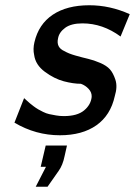

<svg xmlns="http://www.w3.org/2000/svg" viewBox="-20 -505 514 731"><path d="M154 49H235L226 89Q219 124 203 146L161 206H116L155 130H135ZM35 -38 72 -132Q71 -133 71 -132Q72 -131 81 -123Q90 -115 94 -111.5Q98 -108 108 -100.5Q118 -93 125 -89Q132 -85 144 -79Q156 -73 167.5 -70.5Q179 -68 193.5 -65.5Q208 -63 223 -63Q274 -63 300 -84.5Q326 -106 329 -136Q330 -153 317.5 -166.5Q305 -180 288 -186Q259 -186 223 -195.5Q187 -205 151 -231.5Q115 -258 110 -296Q105 -318 111 -344Q127 -413 181 -449Q235 -485 320 -485Q399 -485 474 -451L439 -366Q371 -416 294 -416Q251 -416 228 -399Q205 -382 201 -359Q193 -324 226 -310Q241 -301 267.5 -293.5Q294 -286 315.5 -281Q337 -276 361.5 -265.5Q386 -255 398.5 -241Q411 -227 419.5 -201Q428 -175 417 -139Q401 -66 347 -28Q293 10 208 10Q116 10 35 -38Z"/></svg>

Font: Coval
Style: Medium Italic
Weight: 500
Foundry: Context Ltd
Version: Version 001.000